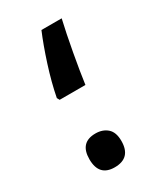

<svg xmlns="http://www.w3.org/2000/svg" viewBox="-152 -642 626 723"><g transform="rotate(-30 160.5 -281.0)"><path d="M77 -312H189Q196 -364 210 -441Q224 -518 237 -574H149Q127 -522 105 -453.5Q83 -385 71 -323ZM130 12Q201 12 201 -62Q201 -100 181 -117.5Q161 -135 130 -135Q62 -135 62 -62Q62 12 130 12Z"/></g></svg>

Font: Noto Sans Arabic UI ExtraCondensed Semi
Style: Regular
Weight: 600
Width: 3
Designer: Nadine Chahine - Monotype Design Team
Foundry: Monotype Imaging Inc.
Version: Version 1.900